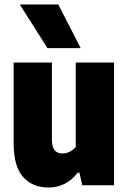

<svg xmlns="http://www.w3.org/2000/svg" viewBox="-20 -828 573 858"><path d="M41 -187.5V-548.5H212V-203Q212 -142 259 -142Q274.5 -142 291.2 -149.8Q308 -157.5 318.5 -171.5V-548.5H489.5V0H347.5L335 -56.5H327.5Q276 10 196 10Q125.5 10 83.2 -37.2Q41 -84.5 41 -187.5ZM192 -613 68.5 -808H240.5L340.5 -613Z"/></svg>

Font: Encode Sans Condensed ExtraBold
Style: Regular
Weight: 800
Width: 3
Designer: Multiple Designers
Foundry: Impallari Type
Version: Version 2.000